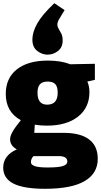

<svg xmlns="http://www.w3.org/2000/svg" viewBox="-24 -933 633 1198"><path d="M257 245Q124 245 60 212.5Q-4 180 -4 113Q-4 37 81 -1Q39 -24 39 -64Q39 -83 53.5 -109.5Q68 -136 106 -183Q12 -234 12 -347Q12 -446 81.5 -500.5Q151 -555 275 -555Q356 -555 415 -532L568 -535V-435L521 -424Q527 -411 530.5 -394.5Q534 -378 534 -358Q534 -261 462.5 -205Q391 -149 268 -149Q230 -149 193 -155L190 -104H374Q478 -104 532 -63Q586 -22 586 58Q586 149 504 197Q422 245 257 245ZM270 -280Q336 -280 336 -354Q336 -392 321 -408Q306 -424 273 -424Q241 -424 225.5 -407.5Q210 -391 210 -354Q210 -280 270 -280ZM273 112Q341 112 368.5 103Q396 94 396 76Q396 56 381 48.5Q366 41 343 41H185Q169 57 169 79Q169 95 193 103.5Q217 112 273 112ZM315 -913 379 -870Q354 -830 344 -812Q334 -794 334 -779Q334 -766 342 -753Q350 -740 358.5 -723.5Q367 -707 367 -681Q367 -637 337.5 -614.5Q308 -592 273 -592Q238 -592 208 -615.5Q178 -639 178 -686Q178 -732 208 -786Q238 -840 315 -913Z"/></svg>

Font: Bitter Black
Style: Regular
Weight: 900
Designer: Sol Matas, and Bitter project Authors
Foundry: Sol Matas
Version: Version 2.001